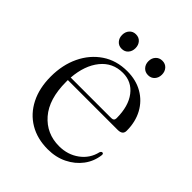

<svg xmlns="http://www.w3.org/2000/svg" viewBox="-175 -696 808 808"><g transform="rotate(45 229.0 -291.5)"><path d="M423.5 -279.5Q423.5 -255.5 394 -255.5H97.5Q97.5 -250 97.5 -245Q97.5 -142.5 145.2 -87.5Q193 -32.5 268 -32.5Q319.5 -32.5 357.8 -60.8Q396 -89 406.5 -135Q410 -143 415.5 -143Q423 -143 422 -133Q417 -92 392.8 -59.8Q368.5 -27.5 330 -8.5Q291.5 10.5 243.5 10.5Q181 10.5 134.2 -17.2Q87.5 -45 61.8 -95.8Q36 -146.5 36 -215.5Q36 -284.5 62.2 -339.5Q88.5 -394.5 136.2 -426.8Q184 -459 248 -459Q300.5 -459 340 -436.2Q379.5 -413.5 401.5 -373Q423.5 -332.5 423.5 -279.5ZM240 -441Q179.5 -441 142 -394.8Q104.5 -348.5 98.5 -271.5H339.5Q356 -271.5 356 -286.5Q356 -358.5 324.2 -399.8Q292.5 -441 240 -441ZM164 -508.5Q146.5 -508.5 135.5 -520.8Q124.5 -533 124.5 -551.5Q124.5 -570 135.5 -582.2Q146.5 -594.5 164 -594.5Q182.5 -594.5 193.2 -582.2Q204 -570 204 -551.5Q204 -533 193.2 -520.8Q182.5 -508.5 164 -508.5ZM321.5 -508.5Q303.5 -508.5 292.2 -520.8Q281 -533 281 -551.5Q281 -570 292.2 -582.2Q303.5 -594.5 321.5 -594.5Q339.5 -594.5 350.5 -582.2Q361.5 -570 361.5 -551.5Q361.5 -533 350.5 -520.8Q339.5 -508.5 321.5 -508.5Z"/></g></svg>

Font: Fraunces 72pt Light
Style: Regular
Weight: 300
Version: Version 1.000;[0bf87f6ff]